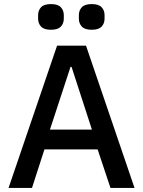

<svg xmlns="http://www.w3.org/2000/svg" viewBox="-20 -922 702 942"><path d="M522 0 459 -189H198L137 0H22L260 -698H402L640 0ZM331 -594H326L225 -286H431ZM230 -776Q196 -776 181.5 -791.5Q167 -807 167 -830V-848Q167 -871 181.5 -886.5Q196 -902 230 -902Q264 -902 278.5 -886.5Q293 -871 293 -848V-830Q293 -807 278.5 -791.5Q264 -776 230 -776ZM430 -776Q396 -776 381.5 -791.5Q367 -807 367 -830V-848Q367 -871 381.5 -886.5Q396 -902 430 -902Q464 -902 478.5 -886.5Q493 -871 493 -848V-830Q493 -807 478.5 -791.5Q464 -776 430 -776Z"/></svg>

Font: IBM Plex Thai Medium
Style: Regular
Weight: 500
Designer: Mike Abbink, Paul van der Laan, Pieter van Rosmalen, Ben Mitchell, Mark Frömberg
Foundry: Bold Monday
Version: Version 1.0